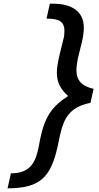

<svg xmlns="http://www.w3.org/2000/svg" viewBox="-20 -780 535 1040"><path d="M487 -299C424 -312 394 -345 394 -399C394 -417 397 -437 401 -460L424 -554C431 -583 434 -610 434 -631C434 -721 364 -760 268 -760H250L232 -679C297 -679 329 -666 329 -612C329 -598 328 -583 323 -566L304 -489C295 -450 288 -417 288 -386C288 -335 307 -297 349 -260C261 -203 223 -148 198 -29L189 18C172 102 142 159 39 159L21 240C197 240 255 180 292 14L305 -48C327 -143 358 -200 470 -223Z"/></svg>

Font: Perun Medium Italic
Style: Regular
Weight: 500
Italic angle: -12°
Foundry: Copyright (c) Stefan Peev, Context Ltd, 2016
Version: Version 1.026